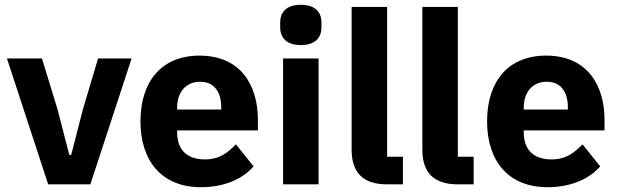

<svg xmlns="http://www.w3.org/2000/svg" viewBox="-20 -769 2578 801"><path d="M357 0 529 -525H389L326 -313L277 -123H269L220 -313L155 -525H9L181 0Z M818 12C914 12 991 -21 1038 -75L964 -167C931 -133 897 -104 835 -104C756 -104 719 -148 719 -217V-225H1056V-269C1056 -411 986 -537 812 -537C654 -537 566 -429 566 -263C566 -95 657 12 818 12ZM815 -428C874 -428 903 -385 903 -321V-312H719V-320C719 -385 756 -428 815 -428Z M1235 -581C1295 -581 1321 -612 1321 -654V-676C1321 -718 1295 -749 1235 -749C1175 -749 1149 -718 1149 -676V-654C1149 -612 1175 -581 1235 -581ZM1161 0H1309V-525H1161Z M1661 0V-115H1595V-740H1447V-144C1447 -51 1493 0 1594 0Z M1956 0V-115H1890V-740H1742V-144C1742 -51 1788 0 1889 0Z M2264 12C2360 12 2437 -21 2484 -75L2410 -167C2377 -133 2343 -104 2281 -104C2202 -104 2165 -148 2165 -217V-225H2502V-269C2502 -411 2432 -537 2258 -537C2100 -537 2012 -429 2012 -263C2012 -95 2103 12 2264 12ZM2261 -428C2320 -428 2349 -385 2349 -321V-312H2165V-320C2165 -385 2202 -428 2261 -428Z"/></svg>

Font: IBM Plex Sans Thai Looped
Style: Bold
Weight: 700
Designer: Mike Abbink, Paul van der Laan, Pieter van Rosmalen, Ben Mitchell, Mark Frömberg
Foundry: Bold Monday
Version: Version 1.1